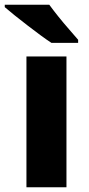

<svg xmlns="http://www.w3.org/2000/svg" viewBox="-38 -786 372 806"><path d="M241 0H73V-549H241ZM169 -766Q185 -744 207 -716.5Q229 -689 251.5 -663.5Q274 -638 290 -619V-606H178Q158 -619 131.5 -638.5Q105 -658 76.5 -680Q48 -702 23 -722Q-2 -742 -18 -756V-766Z"/></svg>

Font: Noto Sans Bengali ExtraBold
Style: Regular
Weight: 800
Designer: Jelle Bosma - Monotype Design Team
Foundry: Monotype Imaging Inc.
Version: Version 2.003; ttfautohint (v1.8.4.7-5d5b)